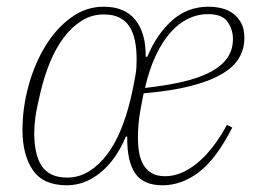

<svg xmlns="http://www.w3.org/2000/svg" viewBox="-20 -540 776 572"><path d="M179 12Q109 12 78 -33Q47 -78 47 -153Q47 -219 65 -284.5Q83 -350 115 -402.5Q147 -455 191.5 -487.5Q236 -520 289 -520Q352 -520 383.5 -480.5Q415 -441 414 -371H419Q446 -437 492 -478.5Q538 -520 601 -520Q621 -520 640 -515.5Q659 -511 674 -500Q689 -489 698.5 -471.5Q708 -454 708 -427Q708 -394 692 -367Q676 -340 640 -319Q604 -298 547 -283.5Q490 -269 408 -262Q404 -244 397.5 -207Q391 -170 391 -129Q391 -106 394.5 -85.5Q398 -65 407 -49.5Q416 -34 431.5 -24.5Q447 -15 472 -15Q520 -15 568 -54.5Q616 -94 656 -168L672 -160Q624 -66 572.5 -27Q521 12 464 12Q407 12 382.5 -24Q358 -60 359 -133H355Q326 -64 279.5 -26Q233 12 179 12ZM180 -11Q216 -11 246 -30Q276 -49 299.5 -80.5Q323 -112 340 -153.5Q357 -195 368 -241Q374 -266 377.5 -284Q381 -302 383.5 -316Q386 -330 386.5 -341.5Q387 -353 387 -364Q387 -394 382 -418.5Q377 -443 366 -460.5Q355 -478 336 -487.5Q317 -497 289 -497Q253 -497 223 -478Q193 -459 169.5 -427.5Q146 -396 129 -354.5Q112 -313 101 -267Q89 -217 85.5 -191.5Q82 -166 82 -144Q82 -114 87 -89.5Q92 -65 103 -47.5Q114 -30 133 -20.5Q152 -11 180 -11ZM412 -278Q474 -285 522.5 -296Q571 -307 605 -324.5Q639 -342 656.5 -366.5Q674 -391 674 -424Q674 -452 658 -475Q642 -498 599 -498Q570 -498 542 -485Q514 -472 489.5 -445Q465 -418 445 -376.5Q425 -335 412 -278Z"/></svg>

Font: IBM Plex Serif ExtraLight
Style: Italic
Weight: 200
Italic angle: -14°
Designer: Mike Abbink, Paul van der Laan, Pieter van Rosmalen
Foundry: Bold Monday
Version: Version 2.5